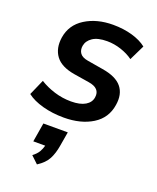

<svg xmlns="http://www.w3.org/2000/svg" viewBox="-146 -602 793 968"><g transform="rotate(20 250.5 -118.5)"><path d="M217 10Q155 10 102.5 -4.5Q50 -19 18 -44L55 -128Q90 -106 133.5 -92.5Q177 -79 223 -79Q272 -79 299.5 -95.5Q327 -112 331 -140Q339 -191 274 -201L193 -214Q120 -226 90.5 -266Q61 -306 70 -366Q81 -437 143 -476Q205 -515 292 -515Q348 -515 395 -501.5Q442 -488 472 -464L432 -382Q405 -402 367.5 -414.5Q330 -427 292 -427Q242 -427 215 -409Q188 -391 183 -363Q179 -339 191 -322.5Q203 -306 234 -301L317 -287Q392 -275 422.5 -237.5Q453 -200 443 -140Q432 -67 370 -28.5Q308 10 217 10ZM171 278 133 242Q154 226 163.5 210Q173 194 178 175H114L131 73H262L249 149Q242 192 226 222.5Q210 253 171 278Z"/></g></svg>

Font: Mulish
Style: Bold Italic
Weight: 700
Italic angle: -9°
Designer: Vernon Adams
Foundry: Vernon Adams
Version: Version 3.603; ttfautohint (v1.8.3)